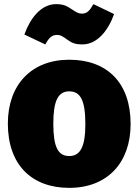

<svg xmlns="http://www.w3.org/2000/svg" viewBox="-20 -887 671 929"><path d="M378 -672C451 -672 504 -740 532 -819L432 -867C415 -837 402 -821 376 -821C360 -821 348 -828 326 -843C303 -859 285 -867 251 -867C179 -867 126 -799 98 -720L199 -672C216 -702 229 -718 256 -718C274 -718 285 -710 307 -694C329 -678 348 -672 378 -672ZM315 -598C132 -598 18 -477 18 -289C18 -89 134 22 315 22C499 22 612 -99 612 -287C612 -488 497 -598 315 -598ZM315 -445C369 -445 393 -402 393 -287C393 -178 369 -132 315 -132C261 -132 238 -175 238 -289C238 -399 261 -445 315 -445Z"/></svg>

Font: Glow Sans SC Normal Heavy
Style: Regular
Weight: 900
Designer: Ryoko NISHIZUKA (kana, bopomofo & ideographs); Paul D. Hunt (Latin, Greek & Cyrillic); Sandoll Communications, Soo-young
Version: Version 0.93